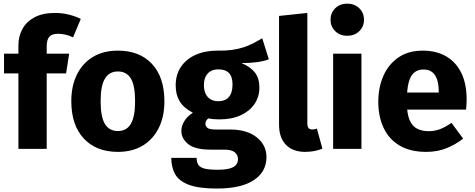

<svg xmlns="http://www.w3.org/2000/svg" viewBox="-20 -831 2652 1072"><path d="M285.8 -758.7Q327.5 -758.7 364.8 -749.4Q402 -740.1 431.1 -725.5L387.8 -622.4Q365.3 -633.4 344 -637.9Q322.6 -642.4 304.5 -642.4Q270.8 -642.4 255.8 -626.2Q240.8 -610 240.8 -572V0H82.8V-577.8Q82.8 -628.7 105.3 -669.5Q127.7 -710.4 173.1 -734.5Q218.5 -758.7 285.8 -758.7ZM2.5 -531.4H366.3L348.9 -421.1H2.5Z M638.4 -548.3Q759.5 -548.3 828.7 -474Q897.9 -399.6 897.9 -265.2Q897.9 -180.5 866.7 -117.1Q835.4 -53.6 777.3 -18.3Q719.2 17 638 17Q517.3 17 447.7 -57.7Q378.1 -132.4 378.1 -266.1Q378.1 -351.2 409.5 -414.8Q440.9 -478.3 499 -513.3Q557.2 -548.3 638.4 -548.3ZM638.4 -432Q590.4 -432 566.1 -392.3Q541.8 -352.7 541.8 -266.1Q541.8 -178.1 566 -138.7Q590.1 -99.4 638 -99.4Q686.6 -99.4 710.4 -139.2Q734.2 -179.1 734.2 -265.2Q734.2 -353.9 710.4 -393Q686.6 -432 638.4 -432Z M1444.2 -617.1 1481.1 -499.9Q1453.1 -489.3 1415.7 -484.1Q1378.4 -478.9 1328.4 -478.9Q1379.1 -457.3 1403.7 -425.5Q1428.2 -393.8 1428.2 -341.5Q1428.2 -290.8 1401.1 -250.6Q1374 -210.4 1324 -187.4Q1274 -164.4 1204.8 -164.4Q1188.1 -164.4 1173.6 -165.7Q1159.2 -166.9 1144 -170.1Q1136.2 -165.2 1131.5 -157Q1126.8 -148.8 1126.8 -139.7Q1126.8 -128.6 1136.9 -118.3Q1147 -107.9 1185.2 -107.9H1264.8Q1358.3 -107.9 1413.1 -64.6Q1467.8 -21.2 1467.8 46.2Q1467.8 127.8 1397.3 174.7Q1326.7 221.7 1190.3 221.7Q1090 221.7 1034.6 200.8Q979.2 179.9 957.8 141.4Q936.3 102.9 936.3 50.5H1077.8Q1077.8 73.7 1086.9 88.5Q1095.9 103.3 1121 110Q1146 116.7 1194.1 116.7Q1240.5 116.7 1265.5 108.8Q1290.4 100.8 1299.6 87.3Q1308.8 73.8 1308.8 57.1Q1308.8 34.1 1290.8 19.3Q1272.8 4.5 1233.4 4.5H1156Q1069.2 4.5 1030.9 -26.4Q992.6 -57.3 992.6 -99.8Q992.6 -129.5 1010.4 -156.7Q1028.2 -183.8 1056.8 -201.5Q1005.2 -228.6 983.1 -265.4Q960.9 -302.1 960.9 -353.8Q960.9 -414 990.2 -457.7Q1019.5 -501.3 1072.1 -524.8Q1124.6 -548.3 1193.8 -548.3Q1238.5 -547.3 1274.3 -552.2Q1310.1 -557.1 1339.4 -566.7Q1368.7 -576.3 1394.3 -589.5Q1419.9 -602.8 1444.2 -617.1ZM1197.6 -443.7Q1173.8 -443.7 1155.8 -433.4Q1137.8 -423.1 1128.2 -403.4Q1118.5 -383.8 1118.5 -356.2Q1118.5 -327.5 1128.3 -307Q1138.2 -286.5 1156.2 -276.2Q1174.2 -265.9 1198.3 -265.9Q1237.4 -265.9 1257.8 -289.3Q1278.2 -312.7 1278.2 -358.5Q1278.2 -388.2 1269.4 -407Q1260.7 -425.8 1242.8 -434.8Q1225 -443.7 1197.6 -443.7Z M1684.1 17Q1614.8 17 1576.4 -22.7Q1538 -62.3 1538 -135.1V-742.1L1696 -758.7V-140.9Q1696 -124.8 1702.6 -116.5Q1709.1 -108.2 1723.4 -108.2Q1731.5 -108.2 1737.8 -109.7Q1744.2 -111.2 1749.3 -113L1780.2 -1Q1762.7 6.4 1737.7 11.7Q1712.8 17 1684.1 17Z M1840 -531.4H1998V0H1840ZM1918.6 -810.5Q1960.1 -810.5 1986.2 -784.7Q2012.3 -758.9 2012.3 -720.7Q2012.3 -682.9 1986.2 -657.1Q1960.1 -631.3 1918.6 -631.3Q1877.5 -631.3 1851.5 -657.1Q1825.4 -682.9 1825.4 -720.7Q1825.4 -758.9 1851.5 -784.7Q1877.5 -810.5 1918.6 -810.5Z M2340.4 -548.3Q2416.3 -548.3 2471.4 -516.2Q2526.4 -484.1 2555.9 -423.3Q2585.4 -362.5 2585.4 -275.9Q2585.4 -262.9 2584.6 -247Q2583.8 -231 2582.1 -218.9H2237.6L2236.4 -314.3H2429.6Q2429.6 -316.3 2429.6 -318.1Q2429.6 -319.9 2429.6 -320.9Q2429.6 -357.4 2421.1 -384.8Q2412.6 -412.2 2394.1 -427.6Q2375.6 -443 2343.6 -443Q2313.7 -443 2292.9 -426.2Q2272 -409.4 2261.7 -370.2Q2251.4 -331 2251.4 -263.8Q2251.4 -198.2 2266.4 -162.1Q2281.5 -126 2309.2 -112.3Q2336.8 -98.5 2373.8 -98.5Q2406.6 -98.5 2436.7 -109.8Q2466.8 -121.1 2500.8 -145.1L2565.8 -57.1Q2526.1 -25.5 2474.9 -4.3Q2423.7 17 2359.3 17Q2270.8 17 2211.1 -18.3Q2151.5 -53.6 2121.8 -117.1Q2092.1 -180.6 2092.1 -263Q2092.1 -342.5 2120.5 -407.2Q2148.8 -472 2204.4 -510.2Q2259.9 -548.3 2340.4 -548.3Z"/></svg>

Font: Fira Sans Variable
Style: Regular
Weight: 400
Designer: Carrois Corporate & Edenspiekermann AG
Foundry: Carrois Corporate GbR & Edenspiekermann AG
Version: Version 4.202